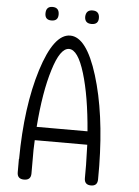

<svg xmlns="http://www.w3.org/2000/svg" viewBox="-61 -984 748 1031"><g transform="rotate(5 312.5 -468.5)"><path d="M288 -792C229.3 -792 179 -725.3 137 -592C95 -458 73.3 -296.7 72 -108H71V-36C71 -12 83.3 0 108 0C132.7 0 145 -12 145 -36V-108C144.3 -145.3 145 -181.3 147 -216H430C430.7 -181.3 431.7 -145.3 433 -108V-36C433 -12 445 0 469 0C492.3 0 504 -12 504 -36V-108C501.3 -297.3 479.3 -458.7 438 -592C396.7 -725.3 346.7 -792 288 -792ZM425 -288H151C160.3 -413.3 177.7 -516.7 203 -598C227.7 -679.3 256 -720 288 -720C320 -720 348.3 -679.3 373 -598C397.7 -516.7 415 -413.3 425 -288ZM396 -937C372 -937 359.7 -924.3 359 -899C359.7 -875.7 372 -864 396 -864C420.7 -864 433 -875.7 433 -899C433 -924.3 420.7 -937 396 -937ZM180 -937C156.7 -937 145 -924.3 145 -899C145 -875.7 156.7 -864 180 -864C204 -864 216 -875.7 216 -899C216 -924.3 204 -937 180 -937Z"/></g></svg>

Font: Semi-Coder
Style: Regular
Weight: 400
Version: 0.1000